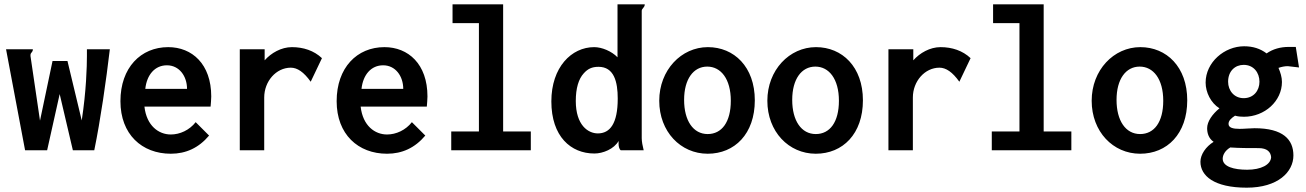

<svg xmlns="http://www.w3.org/2000/svg" viewBox="-20 -695 6040 888"><path d="M96 0H198L256 -260L317 0H416C445 -141 471 -323 488 -467H382V-436C382 -388 379 -274 358 -138L292 -413H223L165 -137L122 -429C121 -433 121 -437 121 -440C121 -453 132 -452 132 -467H8Z M758 -477C631 -477 537 -382 537 -227C537 -74 636 16 770 16C840 16 899 -11 947 -68L885 -130C856 -93 812 -73 770 -73C714 -73 658 -113 648 -202H954C955 -217 957 -233 957 -249C957 -399 868 -477 758 -477ZM652 -284C659 -350 697 -393 752 -393C809 -393 845 -343 845 -284Z M1089 0H1202V-244C1202 -319 1257 -382 1325 -382C1355 -382 1385 -362 1417 -317L1469 -426C1432 -461 1383 -477 1330 -477C1281 -477 1234 -450 1204 -416V-467H1089Z M1758 -477C1631 -477 1537 -382 1537 -227C1537 -74 1636 16 1770 16C1840 16 1899 -11 1947 -68L1885 -130C1856 -93 1812 -73 1770 -73C1714 -73 1658 -113 1648 -202H1954C1955 -217 1957 -233 1957 -249C1957 -399 1868 -477 1758 -477ZM1652 -284C1659 -350 1697 -393 1752 -393C1809 -393 1845 -343 1845 -284Z M2073 -588H2195V-87H2067V0H2435V-87H2307V-675H2073Z M2948 -646C2950 -658 2962 -660 2962 -675H2836V-430C2809 -458 2764 -477 2728 -477C2623 -477 2530 -384 2530 -226C2530 -64 2620 15 2729 15C2769 15 2820 -6 2841 -43V-29C2841 -20 2843 -6 2851 0H2957C2952 -20 2948 -40 2948 -56ZM2837 -239C2837 -123 2801 -78 2745 -78C2700 -78 2643 -116 2643 -228C2643 -287 2656 -330 2680 -356C2698 -376 2717 -386 2748 -386C2820 -386 2837 -317 2837 -239Z M3254 -477C3131 -477 3029 -371 3029 -229C3029 -86 3128 16 3253 16C3378 16 3471 -76 3471 -231C3471 -386 3375 -477 3254 -477ZM3360 -229C3360 -130 3318 -75 3253 -75C3186 -75 3144 -137 3144 -233C3144 -329 3187 -387 3251 -387C3314 -387 3360 -330 3360 -229Z M3754 -477C3631 -477 3529 -371 3529 -229C3529 -86 3628 16 3753 16C3878 16 3971 -76 3971 -231C3971 -386 3875 -477 3754 -477ZM3860 -229C3860 -130 3818 -75 3753 -75C3686 -75 3644 -137 3644 -233C3644 -329 3687 -387 3751 -387C3814 -387 3860 -330 3860 -229Z M4089 0H4202V-244C4202 -319 4257 -382 4325 -382C4355 -382 4385 -362 4417 -317L4469 -426C4432 -461 4383 -477 4330 -477C4281 -477 4234 -450 4204 -416V-467H4089Z M4573 -588H4695V-87H4567V0H4935V-87H4807V-675H4573Z M5254 -477C5131 -477 5029 -371 5029 -229C5029 -86 5128 16 5253 16C5378 16 5471 -76 5471 -231C5471 -386 5375 -477 5254 -477ZM5360 -229C5360 -130 5318 -75 5253 -75C5186 -75 5144 -137 5144 -233C5144 -329 5187 -387 5251 -387C5314 -387 5360 -330 5360 -229Z M5732 -395C5778 -395 5805 -359 5805 -317C5805 -276 5778 -241 5732 -241C5688 -241 5660 -276 5660 -317C5660 -366 5692 -395 5732 -395ZM5734 -481C5643 -481 5556 -407 5556 -313C5556 -268 5580 -219 5620 -194C5587 -167 5563 -133 5563 -102C5563 -79 5570 -55 5593 -39C5557 -17 5532 20 5532 53C5532 118 5595 173 5746 173C5891 173 5962 100 5962 24C5962 -50 5914 -102 5782 -102C5762 -102 5736 -99 5713 -99C5683 -99 5662 -104 5662 -122C5662 -137 5674 -148 5692 -160C5706 -156 5720 -155 5733 -155C5830 -155 5909 -228 5909 -316C5909 -338 5902 -360 5893 -381C5907 -386 5922 -389 5936 -389C5938 -389 5963 -386 5988 -383L5973 -478H5941C5901 -478 5867 -468 5838 -448C5809 -470 5775 -481 5734 -481ZM5801 -10C5841 -10 5857 8 5859 32C5857 67 5812 90 5748 90C5687 90 5635 76 5635 39C5635 22 5646 1 5670 -13C5714 -10 5753 -10 5801 -10Z"/></svg>

Font: Inconsolata
Style: Bold
Weight: 700
Monospace: yes
Designer: Raph Levien, Kirill Tkachev(cyreal.org)
Foundry: Raph Levien, Kirill Tkachev(cyreal.org)
Version: Version 1.014